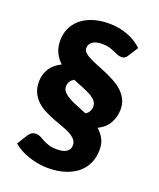

<svg xmlns="http://www.w3.org/2000/svg" viewBox="-146 -825 804 972"><g transform="rotate(20 256.0 -339.0)"><path d="M175.5 -362Q175.5 -344.5 187.5 -331.8Q199.5 -319 219 -308.2Q238.5 -297.5 263.5 -287.8Q288.5 -278 314.5 -267Q328.5 -275.5 334.5 -287.2Q340.5 -299 340.5 -312.5Q340.5 -330.5 328.8 -343.5Q317 -356.5 297.5 -367Q278 -377.5 253.2 -387Q228.5 -396.5 203 -407.5Q188.5 -398 182 -387.2Q175.5 -376.5 175.5 -362ZM417.5 -614Q411.5 -604.5 404.8 -600.8Q398 -597 387.5 -597Q376.5 -597 365.5 -601.5Q354.5 -606 341.8 -611.8Q329 -617.5 313 -622Q297 -626.5 276.5 -626.5Q240.5 -626.5 223 -613Q205.5 -599.5 205.5 -578.5Q205.5 -565.5 217 -555Q228.5 -544.5 247.5 -535Q266.5 -525.5 290.8 -516Q315 -506.5 340.5 -495.5Q366 -484.5 390.2 -471Q414.5 -457.5 433.5 -439.8Q452.5 -422 464 -399Q475.5 -376 475.5 -346.5Q475.5 -307 457.2 -273.5Q439 -240 397.5 -219Q419 -200.5 432.2 -176.2Q445.5 -152 445.5 -118Q445.5 -79.5 431.5 -47Q417.5 -14.5 389.8 9Q362 32.5 321.2 45.5Q280.5 58.5 227.5 58.5Q201 58.5 174.5 53.5Q148 48.5 123.2 40Q98.5 31.5 77.5 19.8Q56.5 8 41.5 -5.5L77.5 -62.5Q83.5 -72.5 92.8 -78.2Q102 -84 116.5 -84Q130 -84 140.8 -78Q151.5 -72 164.8 -65Q178 -58 195.8 -52Q213.5 -46 241.5 -46Q274 -46 292.2 -57.8Q310.5 -69.5 310.5 -93Q310.5 -111.5 298.8 -124.2Q287 -137 268 -147Q249 -157 224.5 -165.5Q200 -174 174.5 -184Q149 -194 124.5 -206.5Q100 -219 81 -236.8Q62 -254.5 50.2 -279Q38.5 -303.5 38.5 -337.5Q38.5 -376.5 58.2 -408Q78 -439.5 117.5 -458.5Q95.5 -478 82 -505.5Q68.5 -533 68.5 -571.5Q68.5 -604.5 81.2 -634.2Q94 -664 119.5 -686.5Q145 -709 183.5 -722.2Q222 -735.5 273.5 -735.5Q301.5 -735.5 327.8 -730.5Q354 -725.5 377 -716.5Q400 -707.5 419 -695.2Q438 -683 452.5 -668.5Z"/></g></svg>

Font: Lato ExtraBold
Style: Regular
Weight: 800
Designer: Lukasz Dziedzic with Adam Twardoch and Botio Nikoltchev
Foundry: tyPoland Lukasz Dziedzic
Version: Version 2.015; 2015-08-06; http://www.latofonts.com/